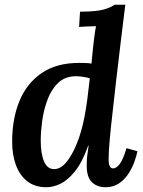

<svg xmlns="http://www.w3.org/2000/svg" viewBox="-20 -775 601 806"><path d="M175 11Q126 11 94 -14.5Q62 -40 46.5 -83Q31 -126 31 -180Q31 -276 61.5 -350.5Q92 -425 154.5 -468Q217 -511 313 -511Q323 -511 338.5 -510.5Q354 -510 364 -508Q370 -572 374.5 -609Q379 -646 383 -665Q366 -665 345.5 -664Q325 -663 312 -662L316 -726Q385 -726 417 -735.5Q449 -745 460 -755H506Q497 -684 487.5 -604.5Q478 -525 467 -432Q460 -365 452.5 -302Q445 -239 440.5 -188Q436 -137 436 -105Q436 -68 455 -68Q468 -68 482.5 -86.5Q497 -105 511 -153L557 -140Q553 -120 543.5 -94Q534 -68 518 -44Q502 -20 478.5 -4.5Q455 11 423 11Q388 11 366 -10Q344 -31 344 -80Q344 -102 346 -120.5Q348 -139 352 -163H350Q325 -93 294.5 -55.5Q264 -18 233.5 -3.5Q203 11 175 11ZM207 -65Q234 -65 258 -93.5Q282 -122 302 -171Q322 -220 334 -281Q341 -317 346.5 -358Q352 -399 357 -446Q347 -450 329 -452.5Q311 -455 299 -455Q253 -455 224 -427Q195 -399 179 -355.5Q163 -312 157 -266.5Q151 -221 151 -186Q151 -129 165 -97Q179 -65 207 -65Z"/></svg>

Font: Lora SemiBold
Style: Italic
Weight: 600
Italic angle: -3°
Designer: Olga Karpushina, Alexei Vanyashin (Cyrillic)
Foundry: Cyreal
Version: Version 3.011; ttfautohint (v1.8.4.7-5d5b)